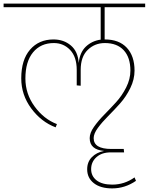

<svg xmlns="http://www.w3.org/2000/svg" viewBox="-32 -701 826 1066"><path d="M774 -661H549V-482H550Q629 -482 672 -436Q715 -390 715 -309Q715 -260 691.5 -212Q668 -164 635 -127Q602 -90 568.5 -56.5Q535 -23 511.5 9Q488 41 488 66Q488 126 586 126H655L657 145H583Q533 145 503.5 171.5Q474 198 474 238Q474 277 504.5 300.5Q535 324 591 324Q659 324 715 284L723 303Q662 345 591 345Q526 345 489 316Q452 287 452 239Q452 198 478 171.5Q504 145 546 137Q466 130 466 66Q466 37 489.5 3.5Q513 -30 546 -63.5Q579 -97 612 -133Q645 -169 668.5 -215.5Q692 -262 692 -309Q692 -382 655 -422Q618 -462 550 -462Q494 -462 455 -424Q416 -386 416 -313V-225L394 -227V-313Q394 -385 357.5 -423.5Q321 -462 267 -462Q194 -462 151.5 -410.5Q109 -359 109 -265Q109 -180 160 -110Q211 -40 284 -12L277 6Q197 -24 141.5 -99Q86 -174 86 -266Q86 -369 135 -425.5Q184 -482 265 -482Q322 -482 361.5 -448.5Q401 -415 405 -351Q411 -410 444.5 -442Q478 -474 527 -481V-661H-12V-681H774Z"/></svg>

Font: FiraGO Thin
Style: Regular
Weight: 100
Designer: bBox Type
Foundry: bBox Type GmbH
Version: Version 1.001;PS 001.001;hotconv 1.0.88;makeotf.lib2.5.64775